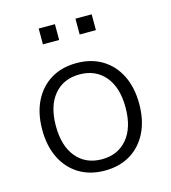

<svg xmlns="http://www.w3.org/2000/svg" viewBox="-105 -775 771 868"><g transform="rotate(-15 280.0 -341.0)"><path d="M280 8Q211 8 160 -23Q109 -54 81 -110.5Q53 -167 53 -244Q53 -320 81 -376.5Q109 -433 160 -464Q211 -495 280 -495Q349 -495 400 -464Q451 -433 479 -376.5Q507 -320 507 -244Q507 -167 479 -110.5Q451 -54 400 -23Q349 8 280 8ZM280 -45Q355 -45 399 -97.5Q443 -150 443 -244Q443 -338 399 -390Q355 -442 280 -442Q205 -442 161 -390Q117 -338 117 -244Q117 -150 161 -97.5Q205 -45 280 -45ZM328 -616V-690H404V-616ZM156 -616V-690H232V-616Z"/></g></svg>

Font: Nunito Sans 11pt Light
Style: Regular
Weight: 300
Version: Version 3.101;gftools[0.9.27]